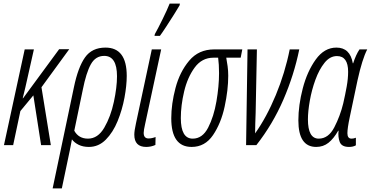

<svg xmlns="http://www.w3.org/2000/svg" viewBox="-20 -805 2057 1065"><path d="M53 0 93 -189 165 -276 208 0H262L210 -321L364 -532H308L108 -260H106Q114 -292 120.5 -319.5Q127 -347 133 -375L168 -531H117L2 0Z M392 -80 439 -306Q458 -402 484 -448.5Q510 -495 558 -495Q629 -495 629 -382Q629 -321 611.5 -239.5Q594 -158 558.5 -97Q523 -36 468 -36Q416 -36 392 -80ZM323 240 367 30Q370 12 373.5 -3Q377 -18 379 -32Q392 -14 416 -2Q440 10 473 10Q527 10 567 -30.5Q607 -71 632.5 -133.5Q658 -196 670.5 -263.5Q683 -331 683 -384Q683 -541 565 -541Q490 -541 451.5 -486.5Q413 -432 390 -321L272 240Z M867 -606Q879 -622 901.5 -656.5Q924 -691 945.5 -725Q967 -759 976 -775L978 -785H921Q908 -752 882.5 -700Q857 -648 839 -616L837 -606ZM842 -1 843 -45Q822 -37 804 -37Q777 -37 777 -68Q777 -82 785 -117L874 -531H822L734 -120Q725 -79 725 -58Q725 10 791 10Q818 10 842 -1Z M1246 -385Q1246 -412 1242.5 -438Q1239 -464 1235 -485H1315L1324 -531H1168Q1082 -531 1029.5 -468.5Q977 -406 953.5 -317Q930 -228 930 -149Q930 10 1043 10Q1117 10 1161.5 -55.5Q1206 -121 1226 -213.5Q1246 -306 1246 -385ZM983 -150Q983 -220 1001.5 -298Q1020 -376 1060 -430.5Q1100 -485 1164 -485H1190Q1195 -448 1195 -399Q1195 -327 1180.5 -242.5Q1166 -158 1134.5 -97Q1103 -36 1049 -36Q983 -36 983 -150Z M1402 0Q1493 -116 1552 -252.5Q1611 -389 1640 -531H1587Q1561 -401 1510 -278Q1459 -155 1395 -65Q1395 -91 1396 -119.5Q1397 -148 1398 -178L1405 -531H1353L1345 0Z M1856 -80H1858Q1854 -45 1864.5 -17.5Q1875 10 1916 10Q1939 10 1954 1V-41Q1942 -36 1930 -36Q1907 -36 1907 -66Q1907 -94 1920 -155L1963 -359Q1989 -477 2017 -531H1974Q1954 -501 1939 -454H1937Q1922 -541 1846 -541Q1779 -541 1731.5 -475Q1684 -409 1659.5 -315Q1635 -221 1635 -137Q1635 10 1734 10Q1773 10 1802 -13Q1831 -36 1856 -80ZM1688 -143Q1688 -187 1698.5 -246.5Q1709 -306 1729.5 -362.5Q1750 -419 1780 -456.5Q1810 -494 1849 -494Q1911 -494 1911 -407Q1911 -369 1903 -324.5Q1895 -280 1884 -232Q1867 -162 1834.5 -99Q1802 -36 1748 -36Q1688 -36 1688 -143Z"/></svg>

Font: Noto Sans Display Condensed Light
Style: Italic
Weight: 300
Width: 3
Designer: Monotype Design team
Foundry: Monotype Imaging Inc.
Version: 1.000